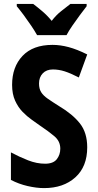

<svg xmlns="http://www.w3.org/2000/svg" viewBox="-20 -954 501 984"><path d="M427 -199Q427 -100 366 -45Q305 10 206 10Q167 10 121.5 -0.5Q76 -11 36 -32V-173Q79 -150 123.5 -132.5Q168 -115 211 -115Q253 -115 271 -138Q289 -161 289 -192Q289 -230 259 -255.5Q229 -281 184 -311Q166 -324 142.5 -340.5Q119 -357 96 -380.5Q73 -404 57.5 -438Q42 -472 42 -519Q42 -611 95.5 -667.5Q149 -724 249 -724Q289 -724 332 -712.5Q375 -701 427 -675L384 -557Q341 -579 311 -588.5Q281 -598 251 -598Q218 -598 199 -578Q180 -558 180 -526Q180 -499 191 -481.5Q202 -464 225 -448Q248 -432 283 -410Q352 -369 389.5 -321.5Q427 -274 427 -199ZM170 -774Q159 -794 140.5 -821.5Q122 -849 102 -876Q82 -903 66 -922V-934H150Q170 -919 196 -897Q222 -875 245 -847Q267 -876 293 -896.5Q319 -917 341 -934H424V-922Q409 -903 389 -876Q369 -849 350.5 -822Q332 -795 321 -774Z"/></svg>

Font: Noto Sans Tamil Condensed
Style: Bold
Weight: 700
Width: 3
Designer: Jelle Bosma - Monotype Design Team
Foundry: Monotype Imaging Inc.
Version: Version 2.004; ttfautohint (v1.8.4.7-5d5b)